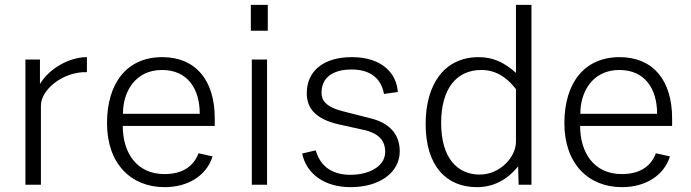

<svg xmlns="http://www.w3.org/2000/svg" viewBox="-20 -763 2855 793"><path d="M85 0H149V-327C149 -394 242 -468 339 -465V-527C266 -527 183 -480 145 -416V-517H85Z M487 -243H867V-274C867 -432 788 -527 650 -527C505 -527 422 -421 422 -254C422 -87 521 10 660 10C756 10 833 -37 858 -117L800 -130C779 -75 733 -44 659 -44C543 -44 487 -134 487 -243ZM488 -293C487 -381 537 -474 649 -474C755 -474 805 -396 805 -293Z M1086 -743H1016V-636H1086ZM1083 -517H1020V0H1083Z M1428 10C1550 10 1631 -52 1631 -138C1631 -195 1603 -251 1512 -274L1398 -303C1325 -321 1308 -349 1308 -380C1308 -455 1373 -476 1431 -476C1499 -476 1552 -449 1566 -375L1623 -383C1618 -461 1557 -527 1433 -527C1320 -527 1247 -473 1247 -378C1247 -315 1284 -272 1376 -250L1489 -225C1552 -209 1571 -175 1571 -136C1571 -75 1503 -41 1428 -41C1358 -41 1305 -70 1284 -142L1228 -129C1245 -46 1319 10 1428 10Z M1950 10C2048 10 2101 -53 2120 -76L2122 0H2175V-743H2111V-462C2063 -505 2017 -527 1957 -527C1816 -527 1738 -416 1738 -251C1738 -79 1822 10 1950 10ZM1961 -42C1871 -42 1802 -108 1802 -255C1802 -396 1865 -474 1968 -474C2024 -474 2071 -447 2111 -395V-177C2111 -116 2047 -42 1961 -42Z M2376 -243H2756V-274C2756 -432 2677 -527 2539 -527C2394 -527 2311 -421 2311 -254C2311 -87 2410 10 2549 10C2645 10 2722 -37 2747 -117L2689 -130C2668 -75 2622 -44 2548 -44C2432 -44 2376 -134 2376 -243ZM2377 -293C2376 -381 2426 -474 2538 -474C2644 -474 2694 -396 2694 -293Z"/></svg>

Font: United Sans ExtraLight
Style: Regular
Weight: 200
Designer: Pablo Impallari, Rodrigo Fuenzalida (Modified by Dan O. Williams)
Version: Version 1.000;PS 001.000;hotconv 1.0.88;makeotf.lib2.5.64775